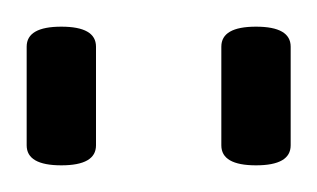

<svg xmlns="http://www.w3.org/2000/svg" viewBox="-20 -719 238 144"><path d="M172 -595Q146 -595 146 -610V-684Q146 -699 172 -699Q198 -699 198 -684V-610Q198 -595 172 -595ZM26 -595Q0 -595 0 -610V-684Q0 -699 26 -699Q52 -699 52 -684V-610Q52 -595 26 -595Z"/></svg>

Font: Asap Condensed ExtraLight
Style: Regular
Weight: 200
Width: 3
Designer: Pablo Cosgaya
Foundry: Omnibus-Type
Version: Version 3.001; ttfautohint (v1.8.4.7-5d5b)